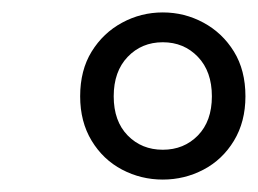

<svg xmlns="http://www.w3.org/2000/svg" viewBox="-20 -696 415 309"><path d="M242 -455Q276 -455 298.5 -478Q321 -501 321 -541Q321 -581 298.5 -604.5Q276 -628 242 -628Q208 -628 185.5 -604.5Q163 -581 163 -541Q163 -501 185.5 -478Q208 -455 242 -455ZM242 -407Q207 -407 176.5 -423Q146 -439 127.5 -469.5Q109 -500 109 -541Q109 -583 127.5 -613Q146 -643 176.5 -659.5Q207 -676 242 -676Q277 -676 307.5 -659.5Q338 -643 356.5 -613Q375 -583 375 -541Q375 -500 356.5 -469.5Q338 -439 307.5 -423Q277 -407 242 -407Z"/></svg>

Font: Source Serif Pro
Style: Bold Italic
Weight: 700
Italic angle: -12°
Designer: Frank Grießhammer
Foundry: Adobe Systems Incorporated
Version: Version 3.001;hotconv 1.0.111;makeotfexe 2.5.65597